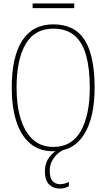

<svg xmlns="http://www.w3.org/2000/svg" viewBox="-20 -866 617 1112"><path d="M288 10Q207 10 154 -35.5Q101 -81 74.5 -163.5Q48 -246 48 -359Q48 -536 108.5 -630.5Q169 -725 289 -725Q413 -725 470.5 -634Q528 -543 528 -358Q528 -186 467.5 -88Q407 10 288 10ZM288 -15Q396 -15 448 -107Q500 -199 500 -358Q500 -466 479.5 -542.5Q459 -619 412.5 -659.5Q366 -700 289 -700Q180 -700 128 -610Q76 -520 76 -358Q76 -254 100 -177Q124 -100 171 -57.5Q218 -15 288 -15ZM326 226Q288 226 264 202Q240 178 240 127Q240 77 266.5 43.5Q293 10 319 0H353Q334 7 314.5 24Q295 41 281.5 66Q268 91 268 123Q268 165 285 183Q302 201 327 201Q351 201 379 188V213Q366 219 354 222.5Q342 226 326 226ZM169 -819V-846H410V-819Z"/></svg>

Font: Noto Serif Condensed Thin
Style: Regular
Weight: 100
Width: 3
Designer: Monotype Design Team
Foundry: Monotype Imaging Inc.
Version: Version 2.013; ttfautohint (v1.8.4.7-5d5b)